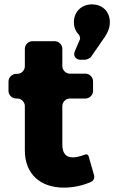

<svg xmlns="http://www.w3.org/2000/svg" viewBox="-20 -853 524 881"><path d="M402 -833C354 -833 319 -799 319 -751C319 -730 326 -710 341 -695C345 -691 349 -679 347 -673L323 -617C315 -598 327 -579 348 -579H371C379 -579 395 -587 399 -594L462 -685C475 -705 484 -726 484 -751C484 -804 446 -833 402 -833ZM316 -131C284 -130 266 -148 266 -190V-366C266 -385 282 -401 301 -401H372C391 -401 407 -417 407 -436V-480C407 -499 391 -515 372 -515H301C282 -515 266 -531 266 -550V-629C266 -648 250 -664 231 -664H129C110 -664 94 -648 94 -629V-549C94 -530 78 -514 59 -514H54C35 -514 19 -498 19 -479V-436C19 -417 35 -401 54 -401H59C78 -401 94 -385 94 -366V-163C94 -51 169 8 273 8C317 8 362 -2 399 -19C411 -25 415 -38 411 -51L387 -135C385 -143 378 -147 371 -144C350 -136 331 -131 316 -131Z"/></svg>

Font: Trueno
Style: RoundBd
Weight: 700
Designer: Julieta Ulanovsky, Jasper
Foundry: Julieta Ulanovsky, Cannot Into Space Fonts
Version: Version 3.001